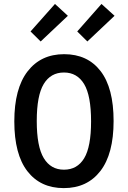

<svg xmlns="http://www.w3.org/2000/svg" viewBox="-20 -947 654 982"><path d="M136.2 -786.1 261.2 -926.8 327.1 -866.2 188 -734.9ZM375 -786.1 499 -926.8 565.9 -866.2 426.8 -734.9ZM561 -328.1Q561 -159.7 493.4 -72.3Q425.8 15.1 306.2 15.1Q187 15.1 120.1 -71.3Q53.2 -157.7 53.2 -326.2Q53.2 -494.1 121.1 -582Q189 -669.9 308.1 -669.9Q427.7 -669.9 494.4 -583.5Q561 -497.1 561 -328.1ZM168 -328.1Q168 -197.3 203.9 -138.2Q239.7 -79.1 307.1 -79.1Q375 -79.1 410.4 -137.5Q445.8 -195.8 445.8 -326.2Q445.8 -458 410.2 -517.1Q374.5 -576.2 307.1 -576.2Q239.3 -576.2 203.6 -517.3Q168 -458.5 168 -328.1Z"/></svg>

Font: IntelOne Mono Medium
Style: Regular
Weight: 500
Designer: Fred Shallcrass
Foundry: Frere-Jones Type LLC
Version: Version 1.200;hotconv 1.1.0;makeotfexe 2.6.0;FJTRelease1.2